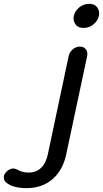

<svg xmlns="http://www.w3.org/2000/svg" viewBox="-157 -777 535 997"><path d="M-20 200Q-55 200 -83 192Q-111 184 -128 168Q-136 160 -137 147Q-138 134 -130 122Q-122 111 -110.5 104.5Q-99 98 -88 98Q-81 98 -71 102L-69 103Q-65 105 -65 105Q-41 119 -8 119Q30 119 55.5 95.5Q81 72 91 26L200 -488Q205 -508 221.5 -521.5Q238 -535 258 -535Q278 -535 288.5 -521.5Q299 -508 296 -488L187 24Q170 106 116 153Q62 200 -20 200ZM278 -632Q250 -632 237.5 -647.5Q225 -663 225 -681Q225 -687 226 -694Q232 -720 254.5 -738.5Q277 -757 305 -757Q333 -757 345.5 -741.5Q358 -726 358 -709Q358 -703 357 -696Q351 -669 328.5 -650.5Q306 -632 278 -632Z"/></svg>

Font: Sepalumica Med
Style: Italic
Weight: 500
Italic angle: -12°
Designer: Julieta Ulanovsky
Foundry: Julieta Ulanovsky
Version: Version 7.200